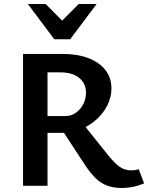

<svg xmlns="http://www.w3.org/2000/svg" viewBox="-20 -927 739 958"><path d="M95 0V-658H291Q366 -658 421 -637Q476 -616 506 -577.5Q536 -539 536 -486Q536 -442 516 -402Q496 -362 461.5 -331Q427 -300 383 -282Q339 -264 291 -264H140V-348H307Q335 -348 358 -364Q381 -380 395 -406.5Q409 -433 409 -464Q409 -510 375.5 -538Q342 -566 280 -566H217V0ZM589 11Q547 11 515.5 -0.5Q484 -12 458 -37Q432 -62 404 -104L281 -292L380 -327L524 -147Q548 -118 567 -102.5Q586 -87 602.5 -82Q619 -77 633 -77Q639 -77 650.5 -78Q662 -79 672 -83L699 -12Q667 1 640.5 6Q614 11 589 11ZM251 -731 272 -806 373 -907H462L330 -731ZM251 -731 119 -907H208L310 -804L330 -731Z"/></svg>

Font: Ysabeau Office
Style: Bold
Weight: 700
Designer: Christian Thalmann (Catharsis Fonts)
Version: Version 2.001;gftools[0.9.30]; featfreeze: tnum,lnum,ss02